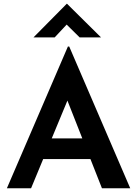

<svg xmlns="http://www.w3.org/2000/svg" viewBox="-20 -1012 737 1032"><path d="M17 0 345 -762H352L680 0H528L309 -556L404 -620L147 0ZM233 -268H467L513 -157H193ZM408 -811 326 -892 358 -901 274 -811H160L339 -992H340L523 -811Z"/></svg>

Font: Reem Kufi Fun SemiBold
Style: Regular
Weight: 600
Designer: Khaled Hosny
Version: Version 1.005